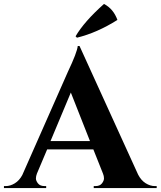

<svg xmlns="http://www.w3.org/2000/svg" viewBox="-48 -953 814 973"><path d="M342 -762 335 -769Q378 -843 479 -933Q527 -908 547 -852Q444 -787 342 -762ZM737 -10H746V0H427V-10H436Q458 -10 468.5 -23.5Q479 -37 479 -49Q479 -61 474 -73L425 -196H191L139 -73Q134 -60 134 -48.5Q134 -37 144.5 -23.5Q155 -10 178 -10H186V0H-28V-10H-19Q4 -10 27 -24Q50 -38 65 -66L296 -589Q343 -688 346 -720H355L652 -68Q667 -39 690 -24.5Q713 -10 737 -10ZM208 -238H408L311 -484Z"/></svg>

Font: Cinzel Decorative
Style: Bold
Weight: 700
Version: Version 1.002;PS 001.002;hotconv 1.0.56;makeotf.lib2.0.21325